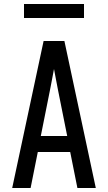

<svg xmlns="http://www.w3.org/2000/svg" viewBox="-20 -940 540 960"><path d="M41 0 198 -735H302L459 0H367L331 -180H169L133 0ZM316 -260 270 -490Q265 -516 260 -542Q255 -568 250 -595Q245 -568 240 -542Q235 -516 230 -490L184 -260ZM100 -850V-920H400V-850Z"/></svg>

Font: Iosevka SS04 Medium
Style: Regular
Weight: 500
Monospace: yes
Designer: Belleve Invis
Foundry: Belleve Invis
Version: Version 19.0.0; ttfautohint (v1.8.4)